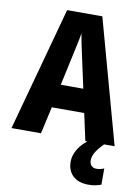

<svg xmlns="http://www.w3.org/2000/svg" viewBox="-102 -783 798 1091"><g transform="rotate(10 297.5 -237.0)"><path d="M426 0 392 -156H205L170 0H0L195 -715H398L595 0ZM326 -461Q318 -496 310.5 -532.5Q303 -569 298 -599Q294 -572 285 -531.5Q276 -491 270 -462L233 -291H363ZM475 102Q475 121 485.5 132.5Q496 144 515 144Q529 144 540 141Q551 138 559 134V228Q546 233 528 237Q510 241 487 241Q427 241 395.5 210.5Q364 180 364 129Q364 91 388 53Q412 15 460 -16L534 0Q502 33 488.5 56.5Q475 80 475 102Z"/></g></svg>

Font: Noto Sans Telugu Condensed ExtraBold
Style: Regular
Weight: 800
Width: 3
Designer: Jelle Bosma - Monotype Design Team
Foundry: Monotype Imaging Inc.
Version: Version 2.005; ttfautohint (v1.8.4.7-5d5b)